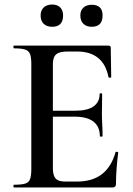

<svg xmlns="http://www.w3.org/2000/svg" viewBox="-20 -826 587 846"><path d="M476 0H42Q39 0 39 -6Q39 -12 42 -12Q75 -12 91 -17Q107 -22 112.5 -37Q118 -52 118 -81V-544Q118 -573 112.5 -587.5Q107 -602 91 -607.5Q75 -613 42 -613Q39 -613 39 -619Q39 -625 42 -625H458Q468 -625 468 -616L470 -486Q470 -484 465 -483.5Q460 -483 458 -486Q447 -543 412 -571Q377 -599 320 -599H279Q254 -599 239.5 -593.5Q225 -588 219 -575.5Q213 -563 213 -542V-85Q213 -64 218.5 -50.5Q224 -37 236 -31.5Q248 -26 270 -26H319Q387 -26 429 -58.5Q471 -91 489 -155Q490 -158 495.5 -157Q501 -156 501 -154Q497 -126 494 -87Q491 -48 491 -15Q491 0 476 0ZM420 -226Q420 -268 392 -290Q364 -312 308 -312H168V-338H309Q365 -338 392 -357Q419 -376 419 -412Q419 -415 424.5 -415Q430 -415 430 -412Q430 -380 429.5 -362Q429 -344 429 -325Q429 -301 430.5 -277.5Q432 -254 432 -226Q432 -224 426 -224Q420 -224 420 -226ZM210 -708Q186 -708 172.5 -721Q159 -734 159 -758Q159 -780 172.5 -793Q186 -806 210 -806Q233 -806 245.5 -793Q258 -780 258 -758Q258 -708 210 -708ZM384 -708Q361 -708 347.5 -721Q334 -734 334 -758Q334 -780 347.5 -792.5Q361 -805 384 -805Q432 -805 432 -758Q432 -708 384 -708Z"/></svg>

Font: Cormorant Light SemiBold
Style: Regular
Weight: 600
Version: Version 4.000